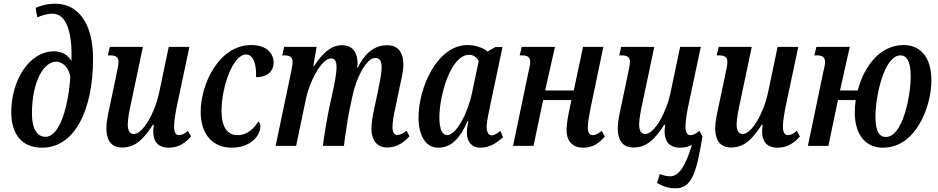

<svg xmlns="http://www.w3.org/2000/svg" viewBox="-20 -790 5083 1040"><path d="M208 10C382 10 484 -189 484 -473C484 -665 402 -770 279 -770C236 -770 191 -757 173 -747L182 -696C198 -703 231 -716 264 -716C350 -716 372 -587 367 -459C352 -491 313 -512 273 -512C135 -512 41 -350 41 -183C41 -67 95 10 208 10ZM226 -49C184 -49 153 -87 153 -176C153 -344 215 -456 284 -456C318 -456 350 -427 361 -377C352 -225 307 -49 226 -49Z M895 10C952 10 989 -22 1015 -51L998 -81C980 -66 966 -58 949 -58C933 -58 923 -73 923 -102C923 -132 929 -169 935 -201L1006 -536H894L842 -288C820 -182 755 -64 705 -64C681 -64 672 -87 672 -115C672 -146 682 -197 691 -237L754 -536H575L564 -490H576C608 -490 622 -480 622 -456C622 -438 617 -415 611 -388L574 -212C566 -176 556 -130 556 -95C556 -39 577 9 641 9C715 9 758 -38 808 -114H813C811 -98 810 -87 810 -78C810 -30 830 10 895 10Z M1234 10C1341 10 1390 -58 1390 -104C1390 -116 1386 -128 1380 -132C1356 -96 1322 -58 1266 -58C1210 -58 1180 -104 1180 -189C1180 -318 1241 -495 1313 -495C1353 -495 1370 -439 1367 -372C1434 -372 1462 -409 1462 -451C1462 -500 1425 -546 1341 -546C1166 -546 1067 -335 1067 -184C1067 -54 1140 10 1234 10Z M2077 9C2133 9 2172 -23 2198 -52L2182 -82C2163 -67 2148 -59 2131 -59C2115 -59 2106 -74 2106 -100C2106 -128 2112 -166 2122 -208L2145 -319C2153 -356 2165 -405 2165 -441C2165 -496 2143 -545 2078 -545C2013 -545 1961 -509 1918 -425H1914C1916 -432 1917 -440 1917 -446C1917 -497 1896 -545 1833 -545C1776 -545 1730 -507 1681 -432H1677L1695 -536H1519L1509 -490H1521C1547 -490 1565 -483 1565 -454C1565 -442 1561 -422 1557 -401L1473 0H1584L1637 -254C1654 -339 1719 -474 1774 -474C1798 -474 1803 -449 1803 -428C1803 -389 1790 -329 1784 -300L1767 -224C1752 -154 1734 -44 1729 0H1843C1848 -44 1865 -159 1875 -203L1889 -269C1907 -360 1962 -477 2014 -476C2040 -476 2047 -454 2047 -426C2047 -388 2034 -331 2028 -300L2011 -220C1997 -158 1992 -121 1992 -92C1992 -39 2016 9 2077 9Z M2353 10C2428 10 2473 -45 2513 -134H2517C2513 -113 2509 -96 2509 -70C2509 -19 2538 10 2582 10C2638 10 2678 -23 2705 -47L2690 -81C2672 -67 2658 -57 2643 -57C2627 -57 2616 -73 2616 -103C2616 -131 2630 -195 2635 -218L2702 -535H2663L2621 -511C2599 -530 2556 -546 2513 -546C2347 -546 2247 -314 2247 -153C2247 -61 2283 10 2353 10ZM2402 -58C2378 -58 2360 -85 2360 -154C2360 -272 2421 -493 2521 -493C2543 -493 2563 -481 2573 -459L2537 -288C2514 -176 2451 -58 2402 -58Z M3139 10C3195 10 3231 -20 3256 -51L3239 -81C3220 -66 3207 -58 3191 -58C3172 -58 3164 -73 3164 -100C3164 -127 3171 -164 3179 -205L3248 -536H3138L3088 -300H2933L2986 -536H2806L2795 -490H2807C2835 -490 2852 -483 2852 -452C2852 -439 2847 -420 2842 -398L2759 0H2870L2922 -248H3075L3061 -180C3051 -132 3049 -101 3049 -82C3049 -36 3073 10 3139 10Z M3719 -58C3703 -58 3693 -73 3693 -102C3693 -132 3699 -169 3705 -201L3776 -536H3664L3612 -288C3590 -182 3525 -64 3475 -64C3451 -64 3442 -87 3442 -115C3442 -146 3452 -197 3461 -237L3524 -536H3345L3334 -490H3346C3378 -490 3392 -480 3392 -456C3392 -438 3387 -415 3381 -388L3344 -212C3336 -176 3326 -130 3326 -95C3326 -39 3347 9 3411 9C3485 9 3528 -38 3578 -114H3583C3581 -98 3580 -87 3580 -78C3580 -30 3600 10 3665 10C3689 10 3710 4 3728 -5C3694 107 3658 165 3610 165C3586 165 3570 158 3554 153L3539 201C3568 217 3596 230 3639 230C3724 230 3752 154 3785 -51L3768 -81C3750 -66 3736 -58 3719 -58Z M4193 10C4250 10 4287 -22 4313 -51L4296 -81C4278 -66 4264 -58 4247 -58C4231 -58 4221 -73 4221 -102C4221 -132 4227 -169 4233 -201L4304 -536H4192L4140 -288C4118 -182 4053 -64 4003 -64C3979 -64 3970 -87 3970 -115C3970 -146 3980 -197 3989 -237L4052 -536H3873L3862 -490H3874C3906 -490 3920 -480 3920 -456C3920 -438 3915 -415 3909 -388L3872 -212C3864 -176 3854 -130 3854 -95C3854 -39 3875 9 3939 9C4013 9 4056 -38 4106 -114H4111C4109 -98 4108 -87 4108 -78C4108 -30 4128 10 4193 10Z M4763 10C4940 10 5025 -210 5025 -355C5025 -489 4958 -546 4875 -546C4741 -546 4658 -423 4626 -300H4530L4583 -536H4402L4391 -490H4404C4431 -490 4449 -484 4449 -453C4449 -439 4444 -420 4439 -398L4356 0H4467L4519 -248H4615C4612 -225 4610 -204 4610 -183C4610 -54 4673 10 4763 10ZM4779 -48C4744 -48 4722 -77 4722 -157C4722 -275 4771 -490 4857 -490C4892 -490 4913 -457 4913 -377C4913 -265 4868 -48 4779 -48Z"/></svg>

Font: Noto Serif Condensed Semi
Style: Italic
Weight: 600
Width: 3
Italic angle: -12°
Designer: Monotype Design Team
Foundry: Monotype Imaging Inc.
Version: Version 1.901